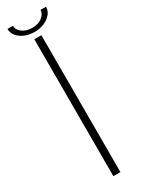

<svg xmlns="http://www.w3.org/2000/svg" viewBox="-223 -869 670 896"><g transform="rotate(-30 112.0 -421.0)"><path d="M93 0V-737.5H131V0ZM8.5 -842H37.5Q37.5 -821.5 58 -805Q78.5 -788.5 112 -788.5Q146 -788.5 166.2 -805Q186.5 -821.5 186.5 -842H216Q216 -810.5 185.8 -788.5Q155.5 -766.5 112 -766.5Q68.5 -766.5 38.5 -788.5Q8.5 -810.5 8.5 -842Z"/></g></svg>

Font: Epilogue ExtraLight
Style: Regular
Weight: 250
Designer: Tyler Finck
Foundry: Etcetera Type Co
Version: Version 2.112